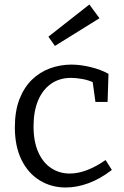

<svg xmlns="http://www.w3.org/2000/svg" viewBox="-20 -824 553 853"><path d="M272 9Q208 9 156.5 -22.5Q105 -54 75.5 -114Q46 -174 46 -258Q46 -331 66.5 -383.5Q87 -436 122 -470Q157 -504 202.5 -520.5Q248 -537 297 -537Q337 -537 382.5 -526Q428 -515 462 -496L458 -371H404L391 -465L399 -456Q374 -468 346 -473Q318 -478 296 -478Q244 -478 206.5 -451.5Q169 -425 149 -377Q129 -329 129 -263Q129 -195 150 -148Q171 -101 207.5 -77Q244 -53 290 -53Q326 -53 366 -68Q406 -83 449 -113L477 -69Q425 -29 373 -10Q321 9 272 9ZM224 -620 195 -661 377 -804 422 -743Z"/></svg>

Font: Pack4
Style: Regular
Weight: 400
Version: Version 2.002